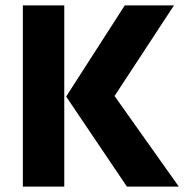

<svg xmlns="http://www.w3.org/2000/svg" viewBox="-20 -694 702 714"><path d="M219 0H65V-674H219ZM645 0H452L226 -335L444 -674H627L406 -337Z"/></svg>

Font: Hind Vadodara
Style: Bold
Weight: 700
Designer: Hitesh Malaviya
Foundry: Indian Type Foundry
Version: Version 0.702;PS 1.0;hotconv 1.0.81;makeotf.lib2.5.63406